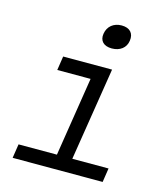

<svg xmlns="http://www.w3.org/2000/svg" viewBox="-114 -863 829 952"><g transform="rotate(15 300.0 -387.0)"><path d="M374 -651C416 -651 446 -674 451 -711C457 -750 435 -774 393 -774C352 -774 322 -750 316 -711C310 -674 332 -651 374 -651ZM40 0H502L513 -72H327L403 -550H152L141 -478H312L248 -72H51Z"/></g></svg>

Font: JetBrains Mono Light
Style: Italic
Weight: 336
Italic angle: -9°
Monospace: yes
Designer: Philipp Nurullin, Konstantin Bulenkov
Foundry: JetBrains
Version: Version 2.305